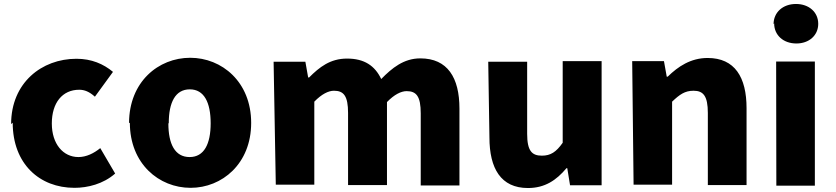

<svg xmlns="http://www.w3.org/2000/svg" viewBox="-20 -880 4208 967"><path d="M44 -262C44 -55 179 66 355 66C421 66 500 47 560 -6L485 -134C453 -108 415 -89 375 -89C298 -89 241 -155 241 -258C241 -362 294 -428 379 -428C406 -428 430 -418 458 -393L549 -518C501 -558 441 -584 365 -584C190 -584 36 -463 36 -255Z M634 -262C634 -55 781 66 940 66C1098 66 1245 -55 1245 -261C1245 -468 1097 -589 938 -589C778 -589 630 -468 630 -260ZM830 -260C830 -364 863 -430 936 -430C1008 -430 1041 -364 1041 -259C1041 -155 1008 -89 935 -89C861 -89 828 -155 828 -258Z M1369 50H1563V-368C1600 -406 1634 -423 1662 -423C1711 -423 1733 -397 1733 -311V52H1929V-366C1966 -404 2000 -421 2028 -421C2077 -421 2099 -395 2099 -309V54H2294V-333C2294 -489 2234 -586 2097 -586C2013 -586 1954 -537 1900 -482C1868 -549 1815 -585 1728 -585C1643 -585 1589 -542 1537 -490H1532L1518 -569H1358Z M2445 -188C2445 -31 2503 67 2639 67C2724 67 2782 28 2833 -33H2837L2851 53H3010V-572H2814V-161C2781 -114 2753 -96 2709 -96C2659 -96 2635 -120 2635 -206V-569H2439Z M3171 50H3365V-368C3403 -404 3429 -423 3473 -423C3522 -423 3545 -397 3545 -311V52H3740V-335C3740 -491 3681 -588 3544 -588C3459 -588 3395 -545 3343 -494H3338L3324 -572H3164Z M3879 -762C3879 -703 3925 -661 3991 -661C4055 -661 4101 -702 4101 -760C4101 -819 4054 -860 3989 -860C3923 -860 3876 -818 3876 -758ZM3890 55H4084V-570H3889Z"/></svg>

Font: GenEiGothic-pro-Heavy
Style: Bold
Weight: 900
Designer: Ryoko NISHIZUKA (kana & ideographs); Paul D. Hunt (Latin, Greek & Cyrillic); Wenlong ZHANG (bopomofo); Sandoll Communica
Foundry: Adobe Systems Incorporated; o_tamon
Version: Version 1.000.140830